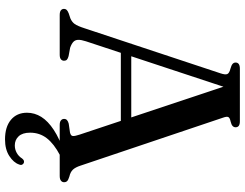

<svg xmlns="http://www.w3.org/2000/svg" viewBox="-123 -617 952 746"><g transform="rotate(90 353.0 -244.0)"><path d="M572.5 -18 583 -1Q539 22 517.2 50Q495.5 78 495.5 115Q495.5 144.5 509.5 159.5Q523.5 174.5 545 174.5Q560.5 174.5 574 167Q587.5 159.5 595.5 146.5Q599.5 141.5 603 139.8Q606.5 138 611.5 139Q616 140 619.2 145Q622.5 150 619 158Q612 179 586.2 195.8Q560.5 212.5 521.5 212.5Q473 212.5 445.5 189.5Q418 166.5 418 127Q418 97.5 434.2 71.5Q450.5 45.5 484.8 23Q519 0.5 572.5 -18ZM170.5 -278H466.5L469.5 -237.5H166ZM216 -17Q216 -9.5 210.5 -4.8Q205 0 192.5 0H38.5Q26 0 20.2 -4.5Q14.5 -9 14.5 -17Q14.5 -22.5 18.2 -26.8Q22 -31 32 -35L51.5 -41.5Q65.5 -47.5 73.2 -58.2Q81 -69 90 -97L265 -625Q271 -643 267.8 -651Q264.5 -659 246.5 -663.5Q233.5 -667 228.2 -671.8Q223 -676.5 223 -683.5Q223 -691.5 229 -695.8Q235 -700 247 -700H451Q463 -700 468.8 -695.8Q474.5 -691.5 474.5 -683.5Q474.5 -676.5 469.5 -671.8Q464.5 -667 452 -664Q437.5 -661 434.8 -655Q432 -649 437 -635L623.5 -81Q630 -61 639.2 -51.2Q648.5 -41.5 666 -37.5Q679 -33.5 683.5 -29Q688 -24.5 688 -17Q688 -9.5 682 -4.8Q676 0 663.5 0H465.5Q453.5 0 447.8 -4.8Q442 -9.5 442 -17Q442 -24 446.5 -28.2Q451 -32.5 460.5 -35L495 -40Q508 -43 508.5 -51.2Q509 -59.5 503 -77.5L311 -654L325.5 -662L140.5 -102Q134.5 -83.5 134.8 -72Q135 -60.5 142.5 -53.2Q150 -46 165.5 -40.5L198 -34.5Q207.5 -32 211.8 -28Q216 -24 216 -17Z"/></g></svg>

Font: Fraunces 24pt
Style: Regular
Weight: 400
Version: Version 1.000;[b76b70a41]